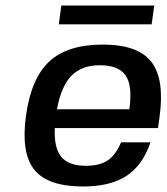

<svg xmlns="http://www.w3.org/2000/svg" viewBox="-20 -673 610 703"><path d="M558.6 -204.1H180.7Q177.2 -131.8 204.3 -98.9Q231.4 -65.9 294.4 -65.9Q344.7 -65.9 374.3 -85.7Q403.8 -105.5 423.3 -151.9H531.2Q502 -67.4 442.9 -28.8Q383.8 9.8 283.7 9.8Q154.8 9.8 105.5 -51.8Q56.2 -113.3 75.2 -250Q94.2 -386.7 160.9 -448.2Q227.5 -509.8 356.4 -509.8Q484.9 -509.8 534.2 -446.5Q583.5 -383.3 564 -243.2ZM345.2 -434.1Q279.3 -434.1 241.7 -395.8Q204.1 -357.4 188.5 -272.9H453.6Q465.8 -358.9 440.2 -396.5Q414.6 -434.1 345.2 -434.1ZM204.6 -652.8H544.9L535.2 -584H195.3Z"/></svg>

Font: Fivo Sans Med
Style: Regular
Weight: 450
Designer: Alexander Slobzheninov
Foundry: Alexander Slobzheninov
Version: 1.0